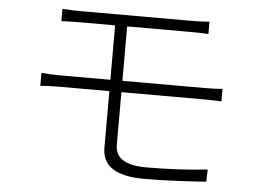

<svg xmlns="http://www.w3.org/2000/svg" viewBox="-50 -759 1100 826"><g transform="rotate(5 500.0 -346.0)"><path d="M829 -360H471V-132Q471 -47 605 -47Q747 -47 870 -61L868 -8Q712 3 600 3Q419 3 419 -115V-360H206Q160 -360 121 -357V-413Q156 -409 206 -409H419V-644H273Q237 -644 187 -642V-695Q224 -692 273 -692H744Q790 -692 822 -695V-642Q778 -644 744 -644H471V-409H828Q872 -409 903 -412V-358Q861 -360 829 -360Z"/></g></svg>

Font: Noto Sans Korean Light
Style: Regular
Weight: 300
Designer: Ryoko NISHIZUKA  (kana & ideographs); Paul D. Hunt (Latin, Greek & Cyrillic); Wenlong ZHANG  (bopomofo); Sandoll Communi
Foundry: Adobe Systems Incorporated
Version: Version 1.000;PS 1;hotconv 1.0.78;makeotf.lib2.5.61930